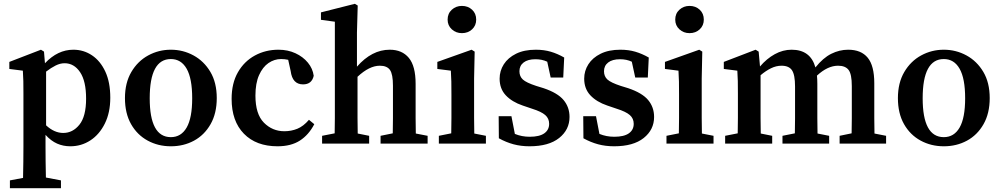

<svg xmlns="http://www.w3.org/2000/svg" viewBox="-20 -754 5254 1008"><path d="M32 234V193L101 180Q102 136 102.5 95Q103 54 103 16V-263Q103 -304 102.5 -328.5Q102 -353 100 -383L29 -392V-429L195 -493L211 -483L216 -422Q283 -493 365 -493Q419 -493 463 -463.5Q507 -434 533 -378Q559 -322 559 -241Q559 -163 530.5 -105.5Q502 -48 454.5 -17Q407 14 349 14Q312 14 280 0Q248 -14 219 -46V15Q219 53 219.5 93.5Q220 134 221 178L300 193V234ZM319 -422Q296 -422 272 -410Q248 -398 222 -378V-96Q265 -56 312 -56Q362 -56 397 -99.5Q432 -143 432 -236Q432 -328 400.5 -375Q369 -422 319 -422Z M877 14Q810 14 755 -16Q700 -46 668 -102.5Q636 -159 636 -239Q636 -319 669.5 -376Q703 -433 758 -463Q813 -493 877 -493Q941 -493 996 -463Q1051 -433 1084.5 -376.5Q1118 -320 1118 -239Q1118 -159 1085.5 -102Q1053 -45 998.5 -15.5Q944 14 877 14ZM877 -34Q931 -34 960 -84.5Q989 -135 989 -238Q989 -342 960 -393Q931 -444 877 -444Q766 -444 766 -238Q766 -34 877 -34Z M1437 14Q1325 14 1260.5 -52Q1196 -118 1196 -235Q1196 -317 1229 -374.5Q1262 -432 1318 -462.5Q1374 -493 1442 -493Q1491 -493 1531 -474.5Q1571 -456 1596.5 -425Q1622 -394 1627 -356Q1617 -311 1571 -311Q1515 -311 1506 -381L1493 -440Q1484 -442 1474.5 -443Q1465 -444 1456 -444Q1420 -444 1389.5 -423Q1359 -402 1340 -359.5Q1321 -317 1321 -252Q1321 -155 1365.5 -110Q1410 -65 1473 -65Q1509 -65 1541 -78Q1573 -91 1602 -125L1630 -102Q1601 -46 1554.5 -16Q1508 14 1437 14Z M1671 0V-41L1737 -54Q1738 -91 1738 -134.5Q1738 -178 1738 -210V-640L1665 -650V-689L1843 -734L1858 -725L1854 -583V-404Q1932 -493 2026 -493Q2091 -493 2126.5 -450Q2162 -407 2162 -314V-210Q2162 -176 2162 -133.5Q2162 -91 2163 -53L2225 -41V0H1978V-41L2042 -54Q2043 -91 2043 -133.5Q2043 -176 2043 -210V-304Q2043 -364 2027.5 -386.5Q2012 -409 1974 -409Q1919 -409 1857 -351V-210Q1857 -177 1857 -134Q1857 -91 1858 -53L1918 -41V0Z M2284 0V-41L2349 -54Q2350 -91 2350 -134.5Q2350 -178 2350 -210V-257Q2350 -298 2349.5 -325.5Q2349 -353 2347 -383L2276 -392V-429L2456 -493L2472 -483L2469 -342V-210Q2469 -178 2469 -134.5Q2469 -91 2470 -53L2531 -41V0ZM2405 -580Q2374 -580 2352 -600Q2330 -620 2330 -651Q2330 -683 2352 -703Q2374 -723 2405 -723Q2437 -723 2458.5 -703Q2480 -683 2480 -651Q2480 -620 2458.5 -600Q2437 -580 2405 -580Z M2760 14Q2715 14 2676 3.5Q2637 -7 2599 -28L2598 -144H2665L2683 -51Q2719 -36 2761 -36Q2812 -36 2837.5 -54Q2863 -72 2863 -104Q2863 -132 2842.5 -150Q2822 -168 2774 -183L2724 -200Q2668 -219 2635.5 -253.5Q2603 -288 2603 -341Q2603 -382 2625 -416.5Q2647 -451 2689.5 -472Q2732 -493 2793 -493Q2836 -493 2871.5 -482.5Q2907 -472 2942 -452L2937 -347H2871L2853 -430Q2826 -443 2791 -443Q2751 -443 2729 -426Q2707 -409 2707 -380Q2707 -353 2725 -336.5Q2743 -320 2795 -303L2834 -291Q2908 -266 2939 -228.5Q2970 -191 2970 -140Q2970 -73 2915.5 -29.5Q2861 14 2760 14Z M3204 14Q3159 14 3120 3.5Q3081 -7 3043 -28L3042 -144H3109L3127 -51Q3163 -36 3205 -36Q3256 -36 3281.5 -54Q3307 -72 3307 -104Q3307 -132 3286.5 -150Q3266 -168 3218 -183L3168 -200Q3112 -219 3079.5 -253.5Q3047 -288 3047 -341Q3047 -382 3069 -416.5Q3091 -451 3133.5 -472Q3176 -493 3237 -493Q3280 -493 3315.5 -482.5Q3351 -472 3386 -452L3381 -347H3315L3297 -430Q3270 -443 3235 -443Q3195 -443 3173 -426Q3151 -409 3151 -380Q3151 -353 3169 -336.5Q3187 -320 3239 -303L3278 -291Q3352 -266 3383 -228.5Q3414 -191 3414 -140Q3414 -73 3359.5 -29.5Q3305 14 3204 14Z M3479 0V-41L3544 -54Q3545 -91 3545 -134.5Q3545 -178 3545 -210V-257Q3545 -298 3544.5 -325.5Q3544 -353 3542 -383L3471 -392V-429L3651 -493L3667 -483L3664 -342V-210Q3664 -178 3664 -134.5Q3664 -91 3665 -53L3726 -41V0ZM3600 -580Q3569 -580 3547 -600Q3525 -620 3525 -651Q3525 -683 3547 -703Q3569 -723 3600 -723Q3632 -723 3653.5 -703Q3675 -683 3675 -651Q3675 -620 3653.5 -600Q3632 -580 3600 -580Z M3787 0V-41L3853 -54Q3854 -91 3854 -134.5Q3854 -178 3854 -210V-263Q3854 -304 3853.5 -328.5Q3853 -353 3851 -383L3780 -392V-429L3947 -493L3963 -483L3970 -405Q4005 -446 4047.5 -469.5Q4090 -493 4136 -493Q4235 -493 4261 -400Q4301 -450 4344 -471.5Q4387 -493 4433 -493Q4501 -493 4535.5 -451Q4570 -409 4570 -317V-210Q4570 -176 4570 -133.5Q4570 -91 4571 -53L4632 -41V0H4388V-41L4451 -54Q4452 -91 4452 -133.5Q4452 -176 4452 -210V-302Q4452 -365 4435 -387Q4418 -409 4380 -409Q4325 -409 4269 -357Q4270 -347 4270.5 -336.5Q4271 -326 4271 -314V-210Q4271 -176 4271 -133.5Q4271 -91 4272 -53L4333 -41V0H4088V-41L4153 -54Q4154 -91 4154 -133.5Q4154 -176 4154 -210V-300Q4154 -361 4138 -385Q4122 -409 4083 -409Q4055 -409 4027.5 -395.5Q4000 -382 3973 -359V-210Q3973 -178 3973 -134.5Q3973 -91 3974 -53L4034 -41V0Z M4935 14Q4868 14 4813 -16Q4758 -46 4726 -102.5Q4694 -159 4694 -239Q4694 -319 4727.5 -376Q4761 -433 4816 -463Q4871 -493 4935 -493Q4999 -493 5054 -463Q5109 -433 5142.5 -376.5Q5176 -320 5176 -239Q5176 -159 5143.5 -102Q5111 -45 5056.5 -15.5Q5002 14 4935 14ZM4935 -34Q4989 -34 5018 -84.5Q5047 -135 5047 -238Q5047 -342 5018 -393Q4989 -444 4935 -444Q4824 -444 4824 -238Q4824 -34 4935 -34Z"/></svg>

Font: Source Serif 4 Semibold
Style: Regular
Weight: 600
Designer: Frank Grießhammer
Foundry: Adobe
Version: Version 4.005;hotconv 1.1.0;makeotfexe 2.6.0